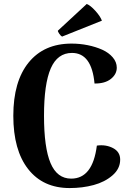

<svg xmlns="http://www.w3.org/2000/svg" viewBox="-20 -931 659 965"><path d="M330.1 14.2Q196.3 14.2 121.6 -81.1Q46.9 -176.3 46.9 -349.1Q46.9 -522 124 -616.9Q201.2 -711.9 339.8 -711.9Q381.3 -711.9 421.1 -703.9Q460.9 -695.8 493.7 -681.2Q526.4 -666.5 546.6 -642.8Q566.9 -619.1 566.9 -590.8Q566.9 -558.1 537.4 -534.4Q507.8 -510.7 455.1 -511.2Q440.9 -665 341.8 -665Q269 -665 235.1 -587.2Q201.2 -509.3 201.2 -349.1Q201.2 -189 234.1 -111.1Q267.1 -33.2 337.9 -33.2Q445.8 -33.2 466.8 -199.2Q511.7 -205.6 547.9 -186.8Q584 -168 584 -128.9Q584 -83 545.4 -49.6Q506.8 -16.1 450.7 -1Q394.5 14.2 330.1 14.2ZM271 -776.9 416 -911.1Q434.6 -903.8 459.2 -876.7Q483.9 -849.6 492.2 -827.1L292 -747.1Q285.6 -750 277.8 -761.5Q270 -772.9 271 -776.9Z"/></svg>

Font: Arima
Style: Bold
Weight: 700
Designer: Joana Correia and Natanael Gama
Foundry: NDISCOVER
Version: Version 1.100;Glyphs 3.1.2 (3151)